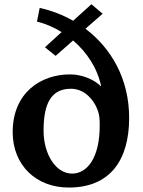

<svg xmlns="http://www.w3.org/2000/svg" viewBox="-20 -861 666 895"><path d="M39.1 -245.1C39.1 -92.3 147.5 14.6 303.2 13.2C494.6 12.2 582 -116.2 582 -311.5C582 -493.7 498.5 -636.2 378.4 -727.1C413.1 -756.8 458.5 -796.9 458.5 -796.9L406.2 -841.3C406.2 -841.3 354.5 -794.4 320.8 -764.2C272.5 -792 219.7 -812 165 -824.2L152.3 -760.3C191.4 -751 230.5 -734.4 267.1 -711.4L189.5 -640.6L239.3 -600.6L320.8 -672.4C384.8 -617.7 434.6 -543 451.7 -457.5C420.4 -489.3 364.7 -514.2 306.2 -514.2C168.9 -514.2 39.1 -427.7 39.1 -245.1ZM183.1 -252C183.1 -376 216.8 -447.3 310.5 -447.3C387.2 -447.3 431.6 -373 440.9 -328.6C445.3 -308.6 444.8 -286.6 444.8 -274.4C444.8 -129.9 389.2 -51.8 315.9 -51.8C240.2 -51.8 183.1 -142.1 183.1 -252Z"/></svg>

Font: Merriweather
Style: Bold
Weight: 700
Designer: Eben Sorkin ( eben@eyebytes.com )
Foundry: Sorkin Type Co.
Version: Version 1.003